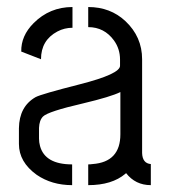

<svg xmlns="http://www.w3.org/2000/svg" viewBox="-20 -541 495 560"><path d="M35.2 -121.1Q35.2 -68.4 86.9 -31.2Q130.9 -1 190.4 -1V-61.5Q111.3 -61.5 96.7 -115.2Q93.8 -126 93.8 -136.7V-168Q94.7 -190.4 105.5 -201.2Q120.1 -215.8 221.7 -239.3Q303.7 -258.8 331.1 -272.5V-149.4Q331.1 -68.4 250 -62.5Q243.2 -61.5 237.3 -61.5V-1Q306.6 -1 345.7 -34.2Q346.7 -35.2 347.7 -36.1Q375 -1 419.9 -1V-62.5Q395.5 -64.5 394.5 -94.7V-368.2Q394.5 -433.6 345.7 -479.5Q301.8 -520.5 237.3 -520.5V-461.9Q284.2 -461.9 312.5 -422.9Q330.1 -398.4 330.1 -367.2V-349.6Q331.1 -325.2 211.9 -294.9Q100.6 -266.6 84 -257.8Q36.1 -230.5 35.2 -167ZM42 -390.6 99.6 -368.2Q99.6 -423.8 147.5 -449.2Q168 -460 191.4 -460V-520.5Q125 -520.5 78.1 -473.6Q41 -436.5 42 -390.6Z"/></svg>

Font: Post No Bills Jaffna Medium
Style: Regular
Weight: 500
Designer: Kosala Senevirathne, Siva Puranthara, Lasantha Premarathna, Tharique Azeez
Foundry: Mooniak
Version: Version 1.220 ; ttfautohint (v1.6)